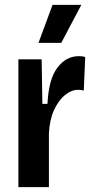

<svg xmlns="http://www.w3.org/2000/svg" viewBox="-20 -773 389 793"><path d="M56 0V-528H152L155 -344H176Q181 -446 217 -493.5Q253 -541 305 -541Q311 -541 318 -540.5Q325 -540 332 -537L326 -399Q315 -402 302 -402Q275 -402 248.5 -380.5Q222 -359 203.5 -319Q185 -279 182 -223V0ZM233 -596H139L197 -753H316Z"/></svg>

Font: Bricolage Grotesque 10pt Condensed SemiBold
Style: Regular
Weight: 600
Width: 3
Designer: Mathieu Triay
Foundry: Atelier Triay
Version: Version 1.000; ttfautohint (v1.8.4.7-5d5b);gftools[0.9.32]